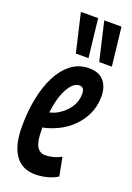

<svg xmlns="http://www.w3.org/2000/svg" viewBox="-153 -845 624 911"><g transform="rotate(20 159.5 -389.5)"><path d="M261 -20Q236 -4 206 3Q176 10 149 10Q82 10 47.5 -39.5Q13 -89 13 -182Q13 -257 26 -323.5Q39 -390 65 -441Q91 -492 129.5 -521.5Q168 -551 219 -551Q270 -551 294.5 -521.5Q319 -492 319 -446Q319 -373 277 -316Q235 -259 169 -231Q138 -217 106 -211Q106 -206 106 -200Q106 -140 120.5 -116Q135 -92 162 -92Q180 -92 200 -96.5Q220 -101 243 -113ZM204 -459Q173 -459 147.5 -413.5Q122 -368 112 -289Q133 -294 151 -304Q187 -325 208 -356Q229 -387 229 -424Q229 -444 222 -451.5Q215 -459 204 -459ZM135 -595 90 -789H177L199 -595ZM253 -595 208 -789H295L317 -595Z"/></g></svg>

Font: Georama Extra Condensed SemiBold
Style: Italic
Weight: 600
Width: 2
Italic angle: -9°
Designer: Jean-Baptiste Levee
Foundry: Production Type
Version: Version 1.000